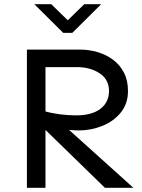

<svg xmlns="http://www.w3.org/2000/svg" viewBox="-20 -889 671 909"><path d="M107.4 0V-654.3H358.4Q400.4 -654.3 440.9 -642.6Q481.4 -630.9 514.2 -606.9Q546.9 -583 566.4 -545.9Q585.9 -508.8 585.9 -458Q585.9 -397.5 551.3 -355.5Q516.6 -313.5 463.4 -292.5Q410.2 -271.5 353.5 -271.5Q337.9 -271.5 314.9 -273.4Q292 -275.4 267.6 -277.8Q243.2 -280.3 221.7 -283.7Q200.2 -287.1 188.5 -290V-363.3Q221.7 -353.5 261.7 -348.1Q301.8 -342.8 340.8 -342.8Q415 -342.8 455.6 -374Q496.1 -405.3 496.1 -458Q496.1 -512.7 451.7 -542Q407.2 -571.3 343.8 -571.3H195.3V0ZM476.6 0 178.7 -290 249 -326.2 611.3 0ZM279.3 -733.4 142.6 -869.1H222.7L300.8 -793L378.9 -869.1H459L322.3 -733.4Z"/></svg>

Font: Sen
Style: Regular
Weight: 400
Designer: Kosal Sen, Philatype
Foundry: Philatype
Version: Version 2.000;gftools[0.9.31]